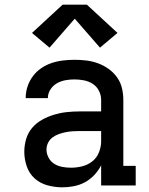

<svg xmlns="http://www.w3.org/2000/svg" viewBox="-20 -794 640 822"><path d="M247 8Q215 8 183.5 -0.5Q152 -9 128.5 -30Q105 -51 94.5 -82Q84 -113 84 -144Q84 -172 92 -199Q100 -226 118 -247Q136 -268 160.5 -281.5Q185 -295 211.5 -303Q238 -311 265.5 -314Q293 -317 321 -317H413V-366Q413 -387 403.5 -405.5Q394 -424 377 -435Q360 -446 339.5 -450Q319 -454 299 -454Q279 -454 260 -450.5Q241 -447 224 -437.5Q207 -428 196 -411Q185 -394 185 -375Q185 -374 185 -374Q185 -374 185 -374H90Q90 -375 90 -375Q90 -375 90 -375Q90 -400 98 -424Q106 -448 121 -468Q136 -488 156.5 -502Q177 -516 200.5 -524Q224 -532 249 -535Q274 -538 299 -538Q324 -538 349.5 -535Q375 -532 399.5 -523Q424 -514 445 -499Q466 -484 481 -463Q496 -442 502 -417Q508 -392 508 -366V-84H561V0H413V-86Q401 -63 383.5 -44.5Q366 -26 344 -14Q322 -2 297 3Q272 8 247 8ZM284 -76Q308 -76 332 -82Q356 -88 375 -103Q394 -118 403.5 -141.5Q413 -165 413 -189V-233H321Q306 -233 291 -232Q276 -231 261 -228Q246 -225 232 -220Q218 -215 205.5 -206Q193 -197 186 -183Q179 -169 179 -154Q179 -136 188 -119Q197 -102 212.5 -92.5Q228 -83 246.5 -79.5Q265 -76 284 -76ZM192 -590 117 -653 248 -774H352L483 -653L408 -590L300 -714Z"/></svg>

Font: Iosevka Curly Slab MdEx
Style: Regular
Weight: 500
Width: 7
Monospace: yes
Designer: Belleve Invis
Foundry: Belleve Invis
Version: Version 11.1.0; ttfautohint (v1.8.3)